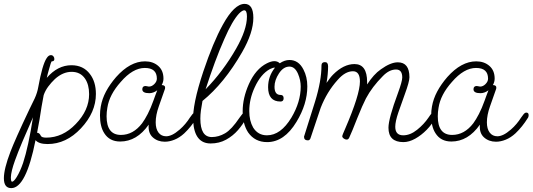

<svg xmlns="http://www.w3.org/2000/svg" viewBox="-127 -723 2743 989"><path d="M-69 246Q-107 246 -107 195Q-107 147 -73 58Q-62 29 -38 -25Q-14 -79 24 -159Q38 -186 51.5 -215.5Q65 -245 70 -274Q91 -390 113 -423Q123 -439 135 -439Q143 -439 148 -433Q153 -427 153 -419Q153 -407 140 -407Q136 -407 124 -361Q122 -353 119 -343Q116 -333 114 -322Q170 -387 241 -387Q302 -387 336 -342Q367 -302 367 -239Q367 -144 290 -62Q214 19 118 19Q73 19 56 -1Q7 246 -69 246ZM111 -14Q196 -14 263 -84Q332 -155 332 -238Q332 -287 311 -318Q287 -353 242 -353Q197 -353 156 -316Q136 -297 121 -276.5Q106 -256 98 -233Q98 -233 87 -173Q82 -140 76.5 -106.5Q71 -73 64 -39H65Q76 -39 83 -24Q87 -14 111 -14ZM-65 213Q-56 213 -41 189Q-23 160 -8 116Q19 34 43 -119Q12 -49 -11.5 6.5Q-35 62 -50 104Q-70 160 -71 190Q-71 213 -65 213Z M722 7Q685 7 660 -15.5Q635 -38 639 -81Q578 6 492 6Q437 6 410 -37Q388 -71 388 -129Q388 -140 389 -151.5Q390 -163 392 -174Q399 -214 419 -251.5Q439 -289 471 -326Q543 -407 620 -407Q661 -407 688 -383.5Q715 -360 715 -318Q715 -301 706 -285Q727 -284 723 -266L691 -175Q675 -130 675 -93Q675 -59 689.5 -40Q704 -21 729 -21Q743 -21 760 -29Q777 -37 799 -56Q814 -69 827.5 -85Q841 -101 851 -117Q857 -126 864 -134.5Q871 -143 878 -143Q890 -143 890 -130Q890 -125 888.5 -120.5Q887 -116 885 -114Q872 -93 856 -73Q840 -53 822 -36Q798 -14 772 -3.5Q746 7 722 7ZM422 -124Q422 -28 496 -28Q559 -28 605 -88Q619 -107 634 -136Q649 -165 663 -204Q667 -214 671.5 -227.5Q676 -241 683 -258Q663 -243 642 -243Q606 -243 606 -263Q606 -280 623 -280Q626 -280 631.5 -278.5Q637 -277 640 -277Q655 -277 668 -290Q681 -303 681 -318Q681 -373 619 -373Q557 -373 495 -301Q436 -235 426 -168Q424 -157 423 -146Q422 -135 422 -124Z M958 16Q875 16 868 -98Q863 -183 920 -354Q971 -506 1021 -596Q1080 -703 1133 -703Q1178 -703 1178 -631Q1178 -555 1120 -454Q1028 -294 916 -203Q911 -177 908 -154.5Q905 -132 905 -112Q905 -17 964 -17Q999 -17 1032.5 -36.5Q1066 -56 1107 -117Q1110 -121 1119.5 -133.5Q1129 -146 1136 -146Q1146 -146 1146 -133Q1146 -131 1145 -125Q1144 -119 1141 -114Q1125 -83 1099 -53Q1073 -23 1037.5 -3.5Q1002 16 958 16ZM932 -263Q1022 -355 1089 -472Q1145 -570 1145 -638Q1145 -670 1131 -670Q1121 -670 1104 -653Q1069 -615 1029 -523Q1004 -467 980 -402Q956 -337 932 -263Z M1249 9Q1186 9 1151 -41Q1123 -84 1123 -150Q1123 -218 1155 -290Q1190 -368 1248 -397Q1270 -408 1286 -408Q1303 -408 1314 -397Q1339 -414 1364 -414Q1411 -414 1436 -365Q1456 -327 1456 -278Q1456 -187 1400 -95Q1337 9 1249 9ZM1248 -26Q1319 -26 1374 -117Q1422 -198 1422 -277Q1422 -310 1408 -343Q1392 -380 1364 -380Q1333 -380 1310 -345Q1287 -310 1287 -276Q1287 -234 1318 -234Q1334 -234 1334 -217Q1334 -200 1318 -200Q1254 -200 1254 -274Q1254 -330 1289 -374Q1288 -375 1286 -375Q1281 -375 1263 -367Q1216 -341 1185 -273Q1157 -213 1157 -151Q1157 -101 1177 -66Q1202 -26 1248 -26Z M1951 9Q1874 9 1874 -65Q1874 -112 1923 -244Q1945 -304 1945 -324Q1945 -365 1913 -365Q1878 -365 1845 -331Q1790 -276 1758 -216Q1740 -181 1714 -116Q1700 -79 1689 -53.5Q1678 -28 1671 -12Q1666 -4 1659 -4Q1651 -4 1643.5 -9.5Q1636 -15 1636 -21Q1636 -27 1651 -60Q1727 -236 1727 -303Q1727 -356 1691 -356Q1651 -356 1612 -311Q1557 -250 1525 -168Q1512 -128 1498.5 -89Q1485 -50 1472 -10Q1468 0 1459 0Q1439 0 1439 -19L1496 -200Q1529 -307 1529 -386Q1529 -403 1547 -403Q1563 -403 1563 -381Q1563 -362 1561 -340.5Q1559 -319 1555 -296Q1564 -309 1572.5 -320Q1581 -331 1589 -339Q1643 -393 1699 -393Q1764 -393 1764 -301V-288Q1781 -314 1798.5 -333.5Q1816 -353 1835 -366Q1885 -402 1922 -402Q1982 -402 1982 -325Q1982 -302 1958 -237Q1941 -191 1925 -144Q1909 -97 1909 -70Q1909 -26 1950 -26Q1986 -26 2021.5 -54.5Q2057 -83 2080 -117Q2082 -121 2090 -131.5Q2098 -142 2103 -142Q2120 -142 2120 -128Q2120 -126 2118 -121Q2116 -116 2114 -114Q2099 -83 2071 -54.5Q2043 -26 2011.5 -8.5Q1980 9 1951 9Z M2428 7Q2391 7 2366 -15.5Q2341 -38 2345 -81Q2284 6 2198 6Q2143 6 2116 -37Q2094 -71 2094 -129Q2094 -140 2095 -151.5Q2096 -163 2098 -174Q2105 -214 2125 -251.5Q2145 -289 2177 -326Q2249 -407 2326 -407Q2367 -407 2394 -383.5Q2421 -360 2421 -318Q2421 -301 2412 -285Q2433 -284 2429 -266L2397 -175Q2381 -130 2381 -93Q2381 -59 2395.5 -40Q2410 -21 2435 -21Q2449 -21 2466 -29Q2483 -37 2505 -56Q2520 -69 2533.5 -85Q2547 -101 2557 -117Q2563 -126 2570 -134.5Q2577 -143 2584 -143Q2596 -143 2596 -130Q2596 -125 2594.5 -120.5Q2593 -116 2591 -114Q2578 -93 2562 -73Q2546 -53 2528 -36Q2504 -14 2478 -3.5Q2452 7 2428 7ZM2128 -124Q2128 -28 2202 -28Q2265 -28 2311 -88Q2325 -107 2340 -136Q2355 -165 2369 -204Q2373 -214 2377.5 -227.5Q2382 -241 2389 -258Q2369 -243 2348 -243Q2312 -243 2312 -263Q2312 -280 2329 -280Q2332 -280 2337.5 -278.5Q2343 -277 2346 -277Q2361 -277 2374 -290Q2387 -303 2387 -318Q2387 -373 2325 -373Q2263 -373 2201 -301Q2142 -235 2132 -168Q2130 -157 2129 -146Q2128 -135 2128 -124Z"/></svg>

Font: Send Flowers
Style: Regular
Weight: 400
Designer: Robert E. Leuschke
Foundry: Robert E. Leuschke
Version: Version 1.010; ttfautohint (v1.8.4.7-5d5b)